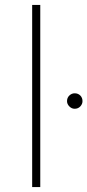

<svg xmlns="http://www.w3.org/2000/svg" viewBox="-20 -762 356 782"><path d="M111 0V-742H144V0ZM284 -319Q272 -319 262.5 -328.5Q253 -338 253 -350Q253 -364 262.5 -373Q272 -382 284 -382Q298 -382 307 -373Q316 -364 316 -350Q316 -338 307 -328.5Q298 -319 284 -319Z"/></svg>

Font: Montserrat Thin ExtraLight
Style: Regular
Weight: 250
Version: Version 9.000